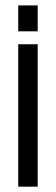

<svg xmlns="http://www.w3.org/2000/svg" viewBox="-20 -704 211 724"><path d="M48.8 -0.1V-537.1H122.1V-0.1ZM48.8 -585.9V-683.6H122.1V-585.9Z"/></svg>

Font: Saniretro
Style: Regular
Weight: 400
Designer: Jayvee D. Enaguas (Grand Chaos)
Version: Version 1.0 - 6/10/2013